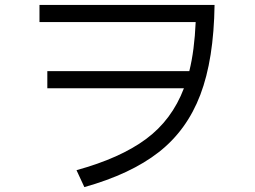

<svg xmlns="http://www.w3.org/2000/svg" viewBox="-20 -750 1040 783"><path d="M141 -730H855Q852 -508 797 -363.5Q742 -219 627.5 -129.5Q513 -40 324 13L292 -56Q470 -105 575.5 -183Q681 -261 730 -390H173V-460H752Q773 -544 778 -660H141Z"/></svg>

Font: PlemolJP35 Console
Style: Regular
Weight: 400
Version: v2.0.3; ttfautohint (v1.8.4.7-5d5b-dirty) -l 6 -r 45 -G 200 